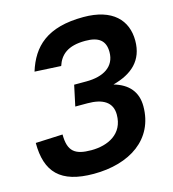

<svg xmlns="http://www.w3.org/2000/svg" viewBox="-110 -817 833 924"><g transform="rotate(-15 306.5 -355.0)"><path d="M244 16C423 16 558 -72 558 -237C558 -308 519 -354 446 -375C541 -400 602 -453 602 -552C602 -654 535 -726 390 -726C208 -726 131 -649 95 -533L226 -526C243 -578 281 -613 369 -613C436 -613 468 -588 468 -531C468 -458 409 -423 324 -423H263L241 -320H302C378 -320 424 -293 424 -231C424 -134 344 -97 262 -97C181 -97 147 -121 147 -206L12 -200C12 -55 78 16 244 16Z"/></g></svg>

Font: Geist SemiBold
Style: Italic
Weight: 600
Italic angle: -12°
Designer: Basement.studio, Andrés Briganti, Mateo Zaragoza
Foundry: Basement.studio, Vercel, Andrés Briganti, Guido Ferreyra, Mateo Zaragoza
Version: Version 1.500